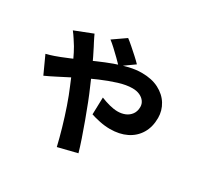

<svg xmlns="http://www.w3.org/2000/svg" viewBox="-188 -1057 1376 1343"><g transform="rotate(30 500.0 -386.0)"><path d="M518 -637Q501 -655 475 -680.5Q449 -706 422 -731Q395 -756 376 -770L478 -841Q497 -827 524.5 -803Q552 -779 579 -754.5Q606 -730 623 -712ZM259 -750Q264 -740 271 -724.5Q278 -709 286.5 -693.5Q295 -678 300 -668Q331 -608 362.5 -539Q394 -470 420 -408Q437 -370 459.5 -312.5Q482 -255 505 -192Q528 -129 548 -70.5Q568 -12 580 31L427 69Q412 5 390.5 -69.5Q369 -144 344 -216.5Q319 -289 294 -347Q275 -393 256.5 -437Q238 -481 219 -522.5Q200 -564 178 -602Q166 -621 149 -647.5Q132 -674 116 -694ZM32 -456Q64 -464 94 -474.5Q124 -485 136 -490Q194 -513 252 -538.5Q310 -564 367 -589Q424 -614 478.5 -634Q533 -654 585 -666Q637 -678 684 -678Q764 -678 821 -648.5Q878 -619 908.5 -569.5Q939 -520 939 -461Q939 -388 907 -335Q875 -282 818 -254Q761 -226 685 -226Q644 -226 601 -235Q558 -244 529 -254L533 -392Q567 -378 603.5 -368.5Q640 -359 670 -359Q703 -359 730.5 -370.5Q758 -382 775.5 -406Q793 -430 793 -466Q793 -490 779 -509.5Q765 -529 740 -540.5Q715 -552 681 -552Q632 -552 570.5 -533Q509 -514 441.5 -485Q374 -456 309 -423Q244 -390 189 -361.5Q134 -333 96 -316Z"/></g></svg>

Font: Noto Sans TC ExtraBold
Style: Regular
Weight: 800
Designer: Ryoko NISHIZUKA  (kana, bopomofo & ideographs); Paul D. Hunt (Latin, Greek & Cyrillic); Sandoll Communications , Soo-you
Foundry: Adobe
Version: Version 2.004-H2;hotconv 1.0.118;makeotfexe 2.5.65603